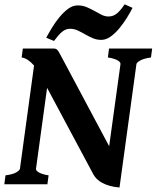

<svg xmlns="http://www.w3.org/2000/svg" viewBox="-21 -835 710 870"><path d="M663.1 -574.7Q629.4 -569.8 613.8 -560.5Q598.1 -551.3 597.2 -544.4L520.5 14.6Q496.1 12.7 476.6 7.1Q457 1.5 442.4 -6.3Q427.7 -14.2 418 -23.9Q408.2 -33.7 402.3 -44.4L192.4 -437L142.1 -70.3Q141.6 -67.4 144 -63.2Q146.5 -59.1 153.1 -54.9Q159.7 -50.8 170.9 -46.9Q182.1 -43 199.2 -40.5L193.8 0H-1.5L3.9 -40.5Q38.1 -44.9 53.2 -54.2Q68.4 -63.5 69.3 -70.3L133.3 -538.1Q120.6 -552.7 106.4 -562.5Q92.3 -572.3 77.1 -574.7L82.5 -615.2H219.7Q226.1 -615.2 230.5 -614Q234.9 -612.8 238.8 -608.9Q242.7 -605 246.8 -597.4Q251 -589.8 257.8 -577.1L473.6 -172.4L524.9 -544.4Q525.4 -547.4 523.2 -551.5Q521 -555.7 514.6 -559.8Q508.3 -564 497.1 -567.9Q485.8 -571.8 467.8 -574.7L473.1 -615.2H668.5ZM579.6 -799.3Q569.3 -779.3 554 -754.4Q538.6 -729.5 520 -707Q501.5 -684.6 480.5 -669.4Q459.5 -654.3 437.5 -654.3Q417 -654.3 399.2 -662.1Q381.3 -669.9 364.7 -679.4Q348.1 -689 331.5 -696.8Q314.9 -704.6 296.4 -704.6Q285.6 -704.6 276.9 -700.9Q268.1 -697.3 259.8 -690.4Q251.5 -683.6 242.7 -673.3Q233.9 -663.1 223.6 -649.4L188.5 -664.1Q199.2 -684.1 214.6 -709.5Q230 -734.9 248.5 -757.3Q267.1 -779.8 287.8 -795.2Q308.6 -810.5 330.6 -810.5Q353 -810.5 371.6 -802.7Q390.1 -794.9 407 -785.4Q423.8 -775.9 439.2 -768.1Q454.6 -760.3 470.7 -760.3Q491.7 -760.3 508.1 -773.4Q524.4 -786.6 543.9 -815.4Z"/></svg>

Font: Gentium Book Basic
Style: Bold Italic
Weight: 700
Italic angle: -8°
Designer: J. Victor Gaultney and Annie Olsen
Foundry: SIL International
Version: Version 1.102; 2013; Maintenance release